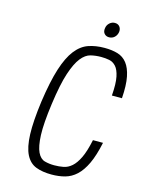

<svg xmlns="http://www.w3.org/2000/svg" viewBox="-125 -910 755 996"><g transform="rotate(15 252.0 -412.5)"><path d="M413 -218Q400 -156 383 -120.5Q366 -85 345.5 -67Q325 -49 301.5 -44.5Q278 -40 252 -40Q225 -40 201 -46.5Q177 -53 162.5 -83Q148 -113 145.5 -174Q143 -235 158 -344Q173 -453 193 -513.5Q213 -574 236.5 -603.5Q260 -633 287 -639.5Q314 -646 343 -646Q366 -646 386.5 -642Q407 -638 422.5 -621Q438 -604 445.5 -568Q453 -532 448 -467H502Q507 -538 498 -582.5Q489 -627 469 -652.5Q449 -678 418.5 -687Q388 -696 348 -696Q300 -696 261.5 -682.5Q223 -669 193 -630.5Q163 -592 141 -523Q119 -454 103 -343Q88 -232 90.5 -163Q93 -94 112.5 -55.5Q132 -17 167 -3.5Q202 10 251 10Q290 10 323 1Q356 -8 383 -33Q410 -58 431 -102.5Q452 -147 467 -218ZM355 -755Q372 -755 384 -766Q396 -777 399 -795Q401 -812 392 -823.5Q383 -835 366 -835Q350 -835 337.5 -823.5Q325 -812 323 -795Q320 -777 329.5 -766Q339 -755 355 -755Z"/></g></svg>

Font: Secuela Light
Style: Italic
Weight: 300
Italic angle: -8°
Designer: Fernando Haro
Foundry: deFharo
Version: Version 1.708